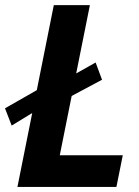

<svg xmlns="http://www.w3.org/2000/svg" viewBox="-21 -740 551 760"><path d="M25.2 -242.9 -1.2 -311.3 137.1 -390.2 255.8 -435.4 357.5 -492.6 382.9 -424.3 229.4 -342.3 111 -295.4ZM48 0 192 -719.7H334.8L215.6 -125.3H465L439.8 0Z"/></svg>

Font: Reddit Sans
Style: Italic
Weight: 400
Italic angle: -11.25°
Designer: Stephen Hutchings
Version: Version 1.013